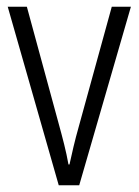

<svg xmlns="http://www.w3.org/2000/svg" viewBox="-20 -552 413 572"><path d="M155 0H216L370 -532H313L215 -176C203 -134 194 -94 187 -62H184C177 -102 166 -143 155 -183L60 -532H3Z"/></svg>

Font: Noto Sans Kannada Condensed Light
Style: Regular
Weight: 300
Width: 3
Designer: Jelle Bosma - Monotype Design Team
Foundry: Monotype Imaging Inc.
Version: Version 2.005